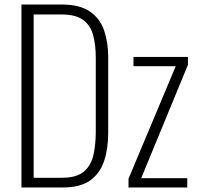

<svg xmlns="http://www.w3.org/2000/svg" viewBox="-20 -830 882 850"><path d="M75 0V-810H252Q333 -810 378 -779Q423 -748 441 -695Q459 -642 459 -577V-241Q459 -172 441 -117.5Q423 -63 379.5 -31.5Q336 0 257 0ZM129 -43H254Q320 -43 352 -71Q384 -99 394 -145.5Q404 -192 404 -247V-573Q404 -632 392 -675.5Q380 -719 347 -742.5Q314 -766 252 -766H129ZM549 0V-39L758 -537H571V-578H812V-543L605 -41H809V0Z"/></svg>

Font: Oswald ExtraLight
Style: Regular
Weight: 250
Designer: Vernon Adams
Foundry: Vernon Adams
Version: Version 4.103;gftools[0.9.33.dev8+g029e19f]